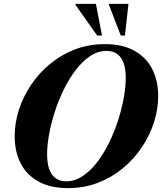

<svg xmlns="http://www.w3.org/2000/svg" viewBox="-20 -955 834 988"><path d="M794 -460.5Q794 -393 772.2 -325.2Q750.5 -257.5 709.8 -196.8Q669 -136 611.8 -88.8Q554.5 -41.5 483.5 -14.2Q412.5 13 330.5 13Q239.5 13 178.2 -20.8Q117 -54.5 86.2 -114.8Q55.5 -175 55.5 -254.5Q55.5 -322 77.2 -389.8Q99 -457.5 139.8 -518.2Q180.5 -579 237.8 -626.2Q295 -673.5 366 -700.8Q437 -728 519 -728Q610 -728 671 -694.2Q732 -660.5 763 -600.2Q794 -540 794 -460.5ZM222.5 -162.5Q222.5 -90.5 248 -56.2Q273.5 -22 321 -22Q364.5 -22 404.2 -48Q444 -74 478 -118Q512 -162 539.5 -217.2Q567 -272.5 586.5 -332.2Q606 -392 616.5 -449Q627 -506 627 -552.5Q627 -624.5 601.5 -658.8Q576 -693 528.5 -693Q484.5 -693 445 -667Q405.5 -641 371.5 -597Q337.5 -553 310 -497.8Q282.5 -442.5 263 -382.8Q243.5 -323 233 -266Q222.5 -209 222.5 -162.5ZM505 -772H480L368 -930.5L368.5 -935H473.5ZM623 -772H601.5L540.5 -930.5L541 -935H641Z"/></svg>

Font: Newsreader 72pt
Style: Bold Italic
Weight: 700
Italic angle: -17°
Designer: Hugues Gentile
Foundry: Production Type
Version: Version 1.003; ttfautohint (v1.8.3)